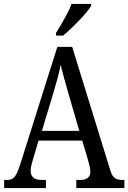

<svg xmlns="http://www.w3.org/2000/svg" viewBox="-20 -951 649 971"><path d="M263 -784V-771H299C349 -812 420 -886 441 -921V-931H342C325 -886 292 -831 263 -784ZM1 0H212V-41H190C152 -41 135 -58 135 -88C135 -103 141 -126 146 -142L175 -240H396L427 -135C432 -116 437 -95 437 -83C437 -56 420 -41 386 -41H366V0H609V-41H600C565 -41 549 -52 538 -89L345 -714H270L82 -119C61 -55 48 -41 16 -41H1ZM192 -289 251 -485C267 -538 279 -583 287 -623C296 -583 310 -535 327 -475L381 -289Z"/></svg>

Font: Noto Serif Ethiopic Cn
Style: Regular
Weight: 400
Width: 3
Designer: Monotype Design Team
Foundry: Monotype Imaging Inc.
Version: Version 2.102